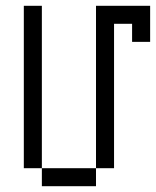

<svg xmlns="http://www.w3.org/2000/svg" viewBox="-20 -645 540 665"><path d="M125 -62.5V0H312.5V-62.5ZM125 -62.5V-625H62.5V-62.5ZM312.5 -62.5H375Q375 -62.5 375 -562.5H437.5V-500H500Q500 -500 500 -625H312.5Z"/></svg>

Font: UnifontExMono
Style: Regular
Weight: 500
Version: Version 15.0.06